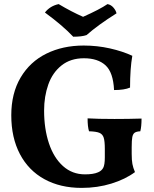

<svg xmlns="http://www.w3.org/2000/svg" viewBox="-20 -907 753 936"><path d="M35 -345Q35 -452 80.5 -529Q126 -606 206 -645.5Q286 -685 388 -685Q454 -685 516 -671Q578 -657 625 -635Q614 -572 614 -480Q586 -468 536 -468Q532 -554 494.5 -588.5Q457 -623 389 -623Q324 -623 280 -588Q236 -553 215.5 -495Q195 -437 195 -368Q195 -279 218.5 -208.5Q242 -138 287 -97.5Q332 -57 394 -57Q436 -57 458 -67Q475 -74 483 -88.5Q491 -103 491 -140V-181Q491 -219 485.5 -236Q480 -253 464.5 -259.5Q449 -266 414 -267Q407 -289 407 -330Q457 -327 538 -327Q606 -327 670 -329Q670 -290 664 -267Q645 -266 636.5 -260Q628 -254 625 -239Q622 -224 622 -190V-157Q622 -126 625.5 -107.5Q629 -89 638 -68Q591 -33 523 -12Q455 9 378 9Q274 9 196.5 -33.5Q119 -76 77 -156Q35 -236 35 -345ZM199 -846Q224 -878 266 -887Q328 -850 385 -825Q466 -861 504 -887Q521 -884 533 -870Q545 -856 548 -842Q456 -784 402 -736Q379 -728 337 -728Q285 -783 199 -846Z"/></svg>

Font: Vollkorn SC
Style: Bold
Weight: 700
Designer: Friedrich Althausen
Foundry: Friedrich Althausen
Version: Version 4.015